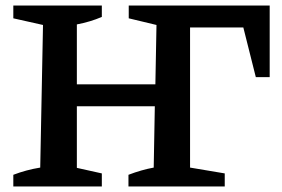

<svg xmlns="http://www.w3.org/2000/svg" viewBox="-20 -672 1016 692"><path d="M28 0V-42Q75 -60 125 -68L135 -582L28 -606V-652H347V-611Q305 -593 257 -584V-368H540L544 -582L444 -606V-652H952V-394H902L857 -573H665V-68L790 -47V0H443V-42Q490 -60 534 -68L538 -289H257V-67L347 -47V0Z"/></svg>

Font: Piazzolla SemiBold
Style: Regular
Weight: 600
Designer: Juan Pablo del Peral
Foundry: Huerta Tipografica
Version: Version 1.330